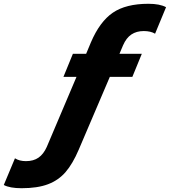

<svg xmlns="http://www.w3.org/2000/svg" viewBox="-225 -764 897 1014"><path d="M-205 213 -146 72Q-123 87 -88 87Q-48 87 -21.5 68.5Q5 50 22 12L179 -358H110L160 -480H230L255 -540Q302 -650 371 -697Q440 -744 559 -744Q619 -744 652 -726L594 -586Q571 -600 534 -600Q496 -600 469 -582Q442 -564 425 -525L406 -480H524L474 -358H355L191 26Q159 101 121.5 144.5Q84 188 28.5 209Q-27 230 -111 230Q-173 230 -205 213Z"/></svg>

Font: Prompt Bold
Style: Bold Italic
Weight: 700
Italic angle: -12°
Designer: Katatrad Team
Foundry: CadsonDemak
Version: Version 1.000